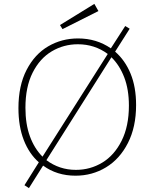

<svg xmlns="http://www.w3.org/2000/svg" viewBox="-20 -898 795 989"><path d="M573 -632Q624 -588 652.5 -519Q681 -450 681 -357Q681 -244 639 -161.5Q597 -79 526 -36Q455 7 369 7Q273 7 202 -45L129 71L106 56L180 -62Q130 -106 102.5 -176.5Q75 -247 75 -341Q75 -457 117 -538Q159 -619 228.5 -659.5Q298 -700 382 -700Q477 -700 551 -649L625 -764L648 -750ZM199 -91 535 -620Q468 -670 381 -670Q308 -670 246.5 -633.5Q185 -597 148 -523.5Q111 -450 111 -343Q111 -259 134 -196Q157 -133 199 -91ZM644 -354Q644 -437 620 -499.5Q596 -562 554 -603L219 -73Q286 -23 371 -23Q445 -23 507 -60.5Q569 -98 606.5 -173Q644 -248 644 -354ZM487 -841 302 -748 289 -769 466 -878Z"/></svg>

Font: Bitter Pro ExtraLight
Style: Regular
Weight: 275
Designer: Sol Matas, and Bitter project Authors
Foundry: Sol Matas
Version: Version 1.010